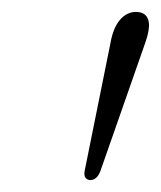

<svg xmlns="http://www.w3.org/2000/svg" viewBox="-20 -791 270 322"><path d="M131.5 -489Q126.5 -489 123.5 -492.8Q120.5 -496.5 122 -504.5L165 -717.5Q169.5 -744 181 -757.5Q192.5 -771 208 -771Q224 -771 228.5 -758.2Q233 -745.5 223 -717.5L148.5 -504.5Q145.5 -496.5 141.2 -492.8Q137 -489 131.5 -489Z"/></svg>

Font: Fraunces ExtraLight
Style: Italic
Weight: 250
Italic angle: -16°
Version: Version 1.000;[b76b70a41]